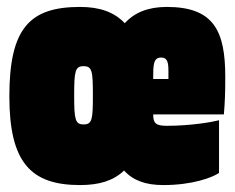

<svg xmlns="http://www.w3.org/2000/svg" viewBox="-20 -524 677 554"><path d="M211 10C267 10 308 -3 338 -32C364 -3 401 10 451 10C536 10 593 -12 612 -25V-177C593 -172 531 -161 461 -161C429 -161 422 -169 422 -194H626C629 -231 630 -255 630 -302C630 -435 597 -504 461 -504C408 -504 368 -488 340 -457C310 -489 268 -504 211 -504C65 -504 7 -442 7 -246C7 -55 69 10 211 10ZM445 -358C463 -358 466 -344 466 -319V-296H422C422 -336 422 -358 445 -358ZM221 -165C197 -165 194 -179 194 -249C194 -319 197 -333 221 -333C246 -333 248 -319 248 -249C248 -179 246 -165 221 -165Z"/></svg>

Font: Blinker Headline
Style: Regular
Weight: 900
Width: 4
Designer: Juergen Huber
Foundry: supertype
Version: Version 1.015;PS 1.15;hotconv 1.0.88;makeotf.lib2.5.647800